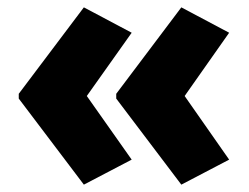

<svg xmlns="http://www.w3.org/2000/svg" viewBox="-20 -542 677 522"><path d="M31 -287 208 -522 338 -453 216 -281 338 -108 208 -40 31 -274ZM296 -287 473 -522 603 -453 482 -281 603 -108 473 -40 296 -274Z"/></svg>

Font: Noto Sans Tamil SemiCondensed Black
Style: Regular
Weight: 900
Width: 4
Designer: Jelle Bosma - Monotype Design Team
Foundry: Monotype Imaging Inc.
Version: Version 2.004; ttfautohint (v1.8.4.7-5d5b)